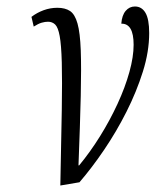

<svg xmlns="http://www.w3.org/2000/svg" viewBox="-20 -563 481 592"><path d="M77 -511Q94 -524 114.5 -531.5Q135 -539 157 -539Q181 -539 196 -529Q211 -519 219 -490.5Q227 -462 229 -408Q231 -354 229 -267.5Q227 -181 222 -53H224Q258 -94 288.5 -143Q319 -192 342.5 -243Q366 -294 379 -341Q392 -388 392 -425Q392 -491 354 -490Q356 -516 367.5 -529.5Q379 -543 396 -543Q417 -543 428.5 -523.5Q440 -504 440 -461Q440 -404 420.5 -342Q401 -280 370 -218.5Q339 -157 301 -101Q263 -45 225 -1L166 9Q169 -131 170.5 -223.5Q172 -316 170.5 -370.5Q169 -425 164 -452Q159 -479 150 -487.5Q141 -496 128 -496Q119 -496 108.5 -493Q98 -490 84 -481Z"/></svg>

Font: Noto Serif ExtraCondensed Light
Style: Italic
Weight: 300
Width: 2
Italic angle: -12°
Designer: Monotype Design Team
Foundry: Monotype Imaging Inc.
Version: Version 2.014; ttfautohint (v1.8.4.7-5d5b)